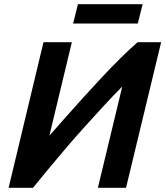

<svg xmlns="http://www.w3.org/2000/svg" viewBox="-20 -894 787 914"><path d="M21 0 187 -693H322L215 -248Q252 -290 294 -337.5Q336 -385 379.5 -433Q423 -481 467 -528Q511 -575 553.5 -617Q596 -659 635 -693H747L580 0H446L562 -482Q517 -437 473 -389Q429 -341 384.5 -292Q340 -243 298 -193.5Q256 -144 215 -95Q174 -46 137 0ZM328 -782 351 -874H659L636 -782Z"/></svg>

Font: Ubuntu Sans
Style: Bold Italic
Weight: 700
Italic angle: -13.5°
Designer: Dalton Maag Ltd
Foundry: Dalton Maag Ltd
Version: Version 1.006